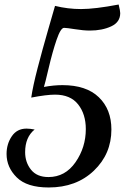

<svg xmlns="http://www.w3.org/2000/svg" viewBox="-20 -741 554 848"><path d="M194 41Q268 41 313.5 -24.5Q359 -90 359 -171Q359 -237 325 -280Q291 -323 223 -323Q186 -323 118 -310Q125 -359 146 -440Q167 -521 193 -611Q219 -701 223 -715Q280 -701 338 -701Q399 -701 504 -721Q511 -693 511 -683Q511 -643 471 -624.5Q431 -606 377 -606Q349 -606 311.5 -612Q274 -618 263 -618Q248 -618 230 -565.5Q212 -513 195 -440.5Q178 -368 174 -357Q217 -365 256 -365Q361 -365 416.5 -311.5Q472 -258 472 -169Q472 -61 394.5 13Q317 87 195 87Q99 87 54 42.5Q9 -2 9 -61Q9 -105 32 -139Q55 -173 97 -173Q112 -173 133 -169Q91 -135 91 -69Q91 -24 117 8.5Q143 41 194 41Z"/></svg>

Font: Dancing Script
Style: Bold
Weight: 700
Designer: Pablo Impallari
Foundry: Pablo Impallari. www.impallari.com Igino Marini. www.ikern.com
Version: Version 1.002